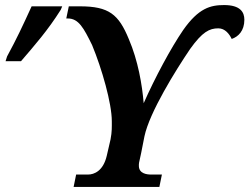

<svg xmlns="http://www.w3.org/2000/svg" viewBox="-20 -739 986 759"><path d="M271 0H610L620 -49H577C562 -49 530 -52 529 -82C529 -94 528 -90 538 -134L551 -200C571 -295 675 -462 732 -546C780 -613 808 -627 843 -627C870 -627 887 -604 896 -585C922 -594 946 -617 946 -661C946 -691 930 -719 866 -719C812 -719 765 -707 704 -620C656 -550 593 -433 548 -331C542 -403 526 -499 489 -585C449 -682 411 -714 296 -714H252L242 -666H248C291 -666 311 -628 344 -561C383 -467 422 -330 422 -260C422 -238 423 -219 417 -188L402 -123C388 -63 352 -49 328 -49H281ZM2 -497H63C117 -560 169 -619 220 -700L226 -714H105C68 -633 46 -586 8 -516Z"/></svg>

Font: Noto Serif Semi
Style: Italic
Weight: 600
Italic angle: -12°
Designer: Monotype Design Team
Foundry: Monotype Imaging Inc.
Version: Version 1.901